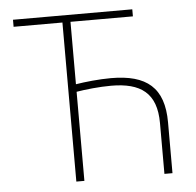

<svg xmlns="http://www.w3.org/2000/svg" viewBox="-49 -710 776 760"><g transform="rotate(-5 339.0 -330.0)"><path d="M224 0H256V-354C291 -360 347 -366 394 -366C511 -366 574 -322 574 -202V0H606V-202C606 -340 538 -396 396 -396C348 -396 293 -390 256 -384V-632H504V-660H30V-632H224Z"/></g></svg>

Font: Source Sans Pro ExtraLight
Style: Regular
Weight: 200
Designer: Paul D. Hunt
Foundry: Adobe Systems Incorporated
Version: Version 3.006;hotconv 1.0.111;makeotfexe 2.5.65597